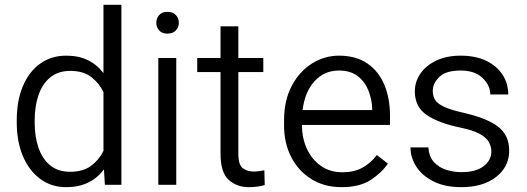

<svg xmlns="http://www.w3.org/2000/svg" viewBox="-20 -770 2194 800"><path d="M49.8 -258.8V-269Q49.8 -350.1 75.2 -410.6Q100.6 -471.2 147 -504.6Q193.4 -538.1 256.3 -538.1Q308.1 -538.1 346.7 -519Q385.3 -500 411.1 -465.3V-750H485.8V0H417L413.1 -64.5Q387.2 -28.8 347.9 -9.5Q308.6 9.8 255.4 9.8Q193.4 9.8 147 -24.9Q100.6 -59.6 75.2 -120.1Q49.8 -180.7 49.8 -258.8ZM124.5 -269V-258.8Q124.5 -201.7 140.1 -155.3Q155.8 -108.9 188.5 -81.5Q221.2 -54.2 272 -54.2Q325.7 -54.2 359.1 -78.9Q392.6 -103.5 411.1 -141.1V-386.2Q394 -422.4 361.1 -448.5Q328.1 -474.6 272.9 -474.6Q221.7 -474.6 188.7 -447Q155.8 -419.4 140.1 -372.8Q124.5 -326.2 124.5 -269Z M631.3 -674.8Q631.3 -694.3 643.3 -707.5Q655.3 -720.7 677.7 -720.7Q700.2 -720.7 712.6 -707.5Q725.1 -694.3 725.1 -674.8Q725.1 -656.2 712.6 -643.1Q700.2 -629.9 677.7 -629.9Q655.3 -629.9 643.3 -643.1Q631.3 -656.2 631.3 -674.8ZM714.4 -528.3V0H639.6V-528.3Z M1077.1 -528.3V-469.7H973.1V-129.9Q973.1 -82 992.4 -68.6Q1011.7 -55.2 1036.6 -55.2Q1049.3 -55.2 1061.5 -57.1Q1073.7 -59.1 1081.5 -60.5L1083 1Q1072.3 4.4 1054.9 7.1Q1037.6 9.8 1017.1 9.8Q966.8 9.8 932.9 -20.5Q898.9 -50.8 898.9 -130.4V-469.7H801.8V-528.3H898.9V-660.2H973.1V-528.3Z M1403.3 9.8Q1332 9.8 1278.1 -23.4Q1224.1 -56.6 1193.8 -114.7Q1163.6 -172.9 1163.6 -247.6V-268.1Q1163.6 -352.1 1195.8 -412.6Q1228 -473.1 1280.3 -505.6Q1332.5 -538.1 1392.1 -538.1Q1463.4 -538.1 1510.7 -505.6Q1558.1 -473.1 1581.5 -416.5Q1605 -359.9 1605 -287.6V-249.5H1238.3V-247.6Q1238.3 -193.8 1259 -149.4Q1279.8 -105 1317.4 -78.6Q1355 -52.2 1406.7 -52.2Q1454.1 -52.2 1488.8 -70.6Q1523.4 -88.9 1550.3 -124L1596.2 -88.4Q1570.3 -49.8 1524.2 -20Q1478 9.8 1403.3 9.8ZM1392.1 -476.1Q1331.5 -476.1 1291 -432.1Q1250.5 -388.2 1240.7 -311.5H1530.8V-318.4Q1529.3 -357.9 1514.6 -394Q1500 -430.2 1470 -453.1Q1439.9 -476.1 1392.1 -476.1Z M2027.3 -137.7Q2027.3 -158.2 2017.6 -177Q2007.8 -195.8 1979.7 -211.7Q1951.7 -227.5 1896 -238.8Q1807.6 -257.3 1758.1 -290.8Q1708.5 -324.2 1708.5 -389.2Q1708.5 -429.7 1731.9 -463.6Q1755.4 -497.6 1798.3 -517.8Q1841.3 -538.1 1899.4 -538.1Q1961.9 -538.1 2006.1 -516.6Q2050.3 -495.1 2074 -458.5Q2097.7 -421.9 2097.7 -376.5H2022.9Q2022.9 -413.6 1991 -444.8Q1959 -476.1 1899.4 -476.1Q1837.4 -476.1 1810.3 -449.2Q1783.2 -422.4 1783.2 -391.1Q1783.2 -369.6 1793.2 -353.5Q1803.2 -337.4 1831.5 -324.5Q1859.9 -311.5 1914.6 -299.3Q2011.2 -276.9 2056.4 -241.5Q2101.6 -206.1 2101.6 -142.6Q2101.6 -75.2 2047.1 -32.7Q1992.7 9.8 1902.3 9.8Q1834 9.8 1786.6 -13.9Q1739.3 -37.6 1714.8 -75.4Q1690.4 -113.3 1690.4 -155.8H1765.1Q1767.6 -116.2 1788.8 -93.8Q1810.1 -71.3 1840.8 -62Q1871.6 -52.7 1902.3 -52.7Q1963.4 -52.7 1995.4 -77.9Q2027.3 -103 2027.3 -137.7Z"/></svg>

Font: Vazirmatn RD UI Light
Style: Regular
Weight: 300
Designer: Saber Rastikerdar
Foundry: Saber Rastikerdar
Version: Version 33.003